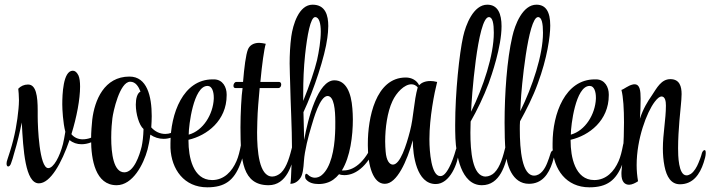

<svg xmlns="http://www.w3.org/2000/svg" viewBox="-20 -781 3034 820"><path d="M146 2C195 2 243 -84 277 -183C291 -171 309 -165 328 -165C354 -165 381 -175 402 -193C405 -195 408 -201 408 -205C408 -208 408 -210 405 -210C402 -210 398 -209 393 -206C377 -194 355 -186 333 -186C315 -186 297 -193 285 -208C308 -282 322 -358 322 -411C322 -431 320 -448 315 -459C308 -473 300 -479 291 -479C249 -479 246 -376 246 -335C246 -314 249 -257 259 -218C256 -198 252 -180 249 -166C235 -112 209 -63 186 -63C148 -63 141 -240 141 -283V-309C141 -371 134 -420 100 -420H99C83 -420 68 -413 58 -402C59 -391 61 -373 61 -353C61 -341 60 -328 59 -316C54 -262 44 -201 23 -135L12 -101C9 -93 8 -87 8 -82C8 -74 11 -70 15 -70C19 -70 24 -74 27 -83C32 -96 36 -110 40 -125C55 -174 65 -219 73 -258C79 -140 88 2 146 2Z M478 10C547 10 593 -79 610 -142C614 -158 619 -180 622 -206C639 -194 659 -188 679 -188C703 -188 728 -197 749 -217C752 -219 754 -225 754 -229C754 -232 753 -234 750 -234C747 -234 744 -233 739 -229C721 -215 703 -209 686 -209C663 -209 642 -219 626 -237C627 -253 628 -269 628 -285C628 -370 608 -454 533 -454C425 -454 384 -353 374 -270C372 -249 369 -219 369 -186C369 -98 388 10 478 10ZM511 -45C465 -45 455 -125 455 -193C455 -229 458 -261 460 -276C463 -302 491 -432 536 -432C560 -432 572 -410 580 -390C566 -383 560 -360 560 -334C560 -295 574 -246 593 -230C592 -197 589 -174 585 -155C576 -118 552 -45 511 -45Z M865 19C940 19 979 -10 1006 -80C1013 -97 1019 -118 1023 -142C1024 -148 1025 -153 1025 -157C1025 -169 1021 -174 1017 -174C1014 -174 1010 -170 1009 -162C1004 -135 998 -111 990 -93C971 -49 937 -12 886 -12C803 -12 785 -113 785 -179V-184C864 -202 948 -266 948 -374V-378C948 -408 932 -441 895 -442H888C762 -442 708 -296 708 -169V-149C712 -58 766 19 865 19ZM786 -206V-208C786 -244 806 -414 866 -414H867C886 -414 893 -388 893 -365V-359C890 -293 848 -223 786 -206Z M1127 10C1204 10 1229 -76 1242 -145C1243 -152 1244 -157 1244 -161C1244 -170 1242 -173 1239 -173C1236 -173 1231 -168 1229 -159C1218 -115 1206 -68 1180 -43C1170 -34 1156 -27 1143 -27C1086 -27 1078 -138 1078 -216C1078 -233 1079 -249 1079 -262C1080 -309 1085 -359 1089 -405H1169C1177 -405 1181 -413 1181 -420C1181 -426 1178 -431 1172 -431H1092C1099 -507 1108 -571 1115 -594C1105 -596 1095 -598 1087 -598C1060 -598 1045 -585 1039 -570C1030 -548 1023 -493 1018 -431H989C982 -431 977 -422 977 -415C977 -410 979 -405 985 -405H1016C1011 -374 1007 -294 1007 -237C1007 -96 1016 10 1127 10Z M1341 5C1353 5 1366 3 1375 0C1396 -6 1413 -19 1428 -37C1435 -34 1443 -33 1451 -33C1502 -33 1559 -77 1595 -181C1596 -183 1596 -185 1596 -187C1596 -193 1593 -198 1589 -198C1586 -198 1583 -195 1580 -188C1547 -97 1496 -53 1448 -53H1440C1476 -111 1487 -201 1487 -271C1487 -288 1486 -303 1485 -317C1480 -385 1458 -438 1408 -438C1338 -438 1295 -275 1279 -183L1276 -302C1321 -398 1368 -541 1378 -619C1380 -634 1382 -652 1382 -670C1382 -715 1370 -761 1315 -761C1256 -761 1231 -675 1224 -625C1219 -588 1217 -546 1217 -510C1217 -476 1219 -447 1219 -432C1221 -335 1227 -236 1227 -148C1227 -123 1226 -98 1225 -75C1223 -36 1223 -6 1220 4C1237 4 1252 -5 1263 -21C1273 -35 1276 -62 1278 -93C1281 -138 1297 -199 1310 -242C1319 -272 1346 -371 1379 -371C1407 -371 1412 -311 1412 -261C1412 -241 1412 -222 1411 -210C1408 -142 1393 -65 1354 -33C1346 -26 1335 -22 1325 -22C1315 -22 1304 -26 1295 -35C1292 -38 1290 -39 1288 -39C1285 -39 1283 -34 1283 -29C1283 -24 1284 -18 1287 -15C1299 0 1320 5 1341 5ZM1275 -350V-382C1275 -436 1277 -491 1283 -547C1292 -630 1306 -708 1326 -708C1343 -708 1350 -681 1350 -646C1350 -608 1342 -560 1334 -524C1325 -485 1300 -411 1275 -350Z M1841 5C1901 5 1936 -82 1940 -135V-139C1940 -148 1938 -151 1935 -151C1932 -151 1928 -147 1927 -142C1919 -113 1909 -86 1899 -67C1884 -38 1872 -29 1861 -29H1860C1822 -29 1814 -134 1814 -184V-188C1814 -278 1835 -385 1847 -431C1836 -434 1826 -435 1818 -435C1795 -435 1779 -427 1770 -417C1760 -438 1738 -450 1713 -450C1583 -450 1551 -274 1551 -168V-158C1551 -72 1574 4 1623 4H1624C1675 4 1718 -92 1743 -182C1743 -118 1759 5 1841 5ZM1658 -78C1644 -78 1630 -94 1627 -134C1626 -147 1625 -162 1625 -177C1625 -234 1634 -302 1656 -349C1673 -386 1707 -421 1737 -421C1747 -421 1756 -417 1764 -408C1747 -347 1747 -282 1731 -221C1715 -159 1689 -78 1658 -78Z M2038 10C2115 10 2140 -76 2153 -145C2154 -152 2155 -157 2155 -161C2155 -170 2153 -173 2150 -173C2147 -173 2142 -168 2140 -159C2129 -115 2117 -68 2091 -43C2082 -34 2067 -27 2054 -27C1997 -27 1989 -137 1989 -215C1989 -233 1990 -249 1990 -262C2017 -309 2046 -369 2067 -425C2079 -458 2122 -581 2122 -669C2122 -721 2107 -761 2061 -761C2002 -761 1969 -675 1958 -625C1942 -554 1924 -386 1924 -248V-247C1924 -231 1924 -213 1925 -190C1928 -122 1948 10 2038 10ZM1992 -304C1993 -351 2019 -708 2068 -708C2084 -708 2089 -680 2089 -641C2089 -545 2044 -409 1992 -304Z M2239 4C2295 4 2323 -37 2339 -86C2344 -101 2348 -116 2348 -126V-128C2348 -136 2346 -139 2343 -139C2339 -139 2334 -134 2332 -128C2327 -112 2322 -97 2317 -85C2308 -62 2290 -31 2261 -31C2210 -31 2200 -139 2200 -230C2200 -241 2200 -252 2201 -263C2227 -310 2257 -369 2277 -425C2317 -533 2330 -625 2330 -672C2330 -731 2311 -761 2271 -761C2212 -761 2179 -675 2168 -625C2145 -526 2135 -380 2135 -257C2135 -212 2136 -171 2139 -135C2143 -78 2167 4 2239 4ZM2202 -306C2203 -323 2204 -336 2204 -344C2206 -399 2235 -708 2278 -708C2294 -708 2299 -680 2299 -641C2299 -546 2254 -411 2202 -306Z M2497 19C2572 19 2611 -10 2638 -80C2645 -97 2651 -118 2655 -142C2656 -148 2657 -153 2657 -157C2657 -169 2653 -174 2649 -174C2646 -174 2642 -170 2641 -162C2636 -135 2630 -111 2622 -93C2603 -49 2569 -12 2518 -12C2435 -12 2417 -113 2417 -179V-184C2496 -202 2580 -266 2580 -374V-378C2580 -408 2564 -441 2527 -442H2520C2394 -442 2340 -296 2340 -169V-149C2344 -58 2398 19 2497 19ZM2418 -206V-208C2418 -244 2438 -414 2498 -414H2499C2518 -414 2525 -388 2525 -365V-359C2522 -293 2480 -223 2418 -206Z M2667 8C2679 8 2695 0 2705 -7C2701 -30 2699 -53 2699 -76C2699 -188 2742 -301 2776 -346C2788 -362 2798 -369 2805 -369C2821 -369 2824 -348 2824 -330C2824 -272 2811 -209 2811 -147C2811 -122 2813 -96 2818 -71C2827 -26 2846 6 2884 6C2940 6 2969 -37 2985 -86C2990 -101 2994 -116 2994 -126V-130C2994 -137 2992 -140 2989 -140C2985 -140 2980 -134 2978 -128C2974 -112 2968 -97 2963 -85C2956 -68 2945 -48 2930 -38C2923 -34 2918 -32 2912 -32C2877 -32 2876 -118 2876 -148C2876 -227 2887 -318 2888 -333C2889 -346 2891 -362 2891 -379C2891 -411 2883 -443 2843 -443C2804 -443 2785 -405 2765 -375C2745 -346 2727 -317 2713 -274C2715 -298 2716 -335 2716 -359C2716 -394 2713 -421 2690 -421C2687 -421 2685 -421 2682 -420C2663 -416 2645 -400 2634 -397C2642 -367 2645 -314 2645 -258C2645 -178 2639 -91 2635 -56C2634 -49 2634 -43 2634 -38C2634 -5 2648 8 2667 8Z"/></svg>

Font: Style Script
Style: Regular
Weight: 400
Designer: Robert E. Leuschke
Foundry: Robert E. Leuschke
Version: Version 1.010